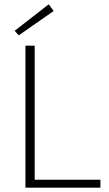

<svg xmlns="http://www.w3.org/2000/svg" viewBox="-20 -871 505 891"><path d="M98 0H446V-37H141V-659H98ZM67 -707 229 -820 206 -851 48 -728Z"/></svg>

Font: Source Sans Pro Light
Style: Regular
Weight: 300
Designer: Paul D. Hunt
Foundry: Adobe Systems Incorporated
Version: Version 3.006;hotconv 1.0.111;makeotfexe 2.5.65597